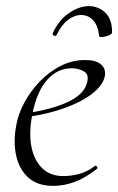

<svg xmlns="http://www.w3.org/2000/svg" viewBox="-20 -595 386 627"><path d="M154 12Q102 12 72 -15.5Q42 -43 32.5 -88Q23 -133 33 -185Q39 -222 59.5 -260Q80 -298 110.5 -329.5Q141 -361 178.5 -380Q216 -399 258 -399Q293 -399 310 -384.5Q327 -370 322 -345Q317 -322 294.5 -300.5Q272 -279 236.5 -261.5Q201 -244 157.5 -231.5Q114 -219 67 -213L69 -226Q147 -237 200.5 -261.5Q254 -286 264 -324Q272 -352 254 -362Q236 -372 215 -372Q179 -372 152 -351Q125 -330 108.5 -295Q92 -260 85 -218Q74 -161 82.5 -116.5Q91 -72 117.5 -46Q144 -20 187 -20Q212 -20 238.5 -27Q265 -34 290 -53Q293 -55 296.5 -51Q300 -47 297 -44Q259 -14 224 -1Q189 12 154 12ZM304 -477Q300 -512 284 -529Q268 -546 245 -546Q223 -546 201.5 -529.5Q180 -513 165 -481Q162 -476 156.5 -478.5Q151 -481 152 -486Q172 -530 205.5 -552.5Q239 -575 270 -575Q301 -575 323.5 -554Q346 -533 346 -490Q346 -485 339.5 -481.5Q333 -478 325 -476Q317 -474 310.5 -474Q304 -474 304 -477Z"/></svg>

Font: Cormorant Garamond Light Light
Style: Italic
Weight: 300
Italic angle: -10°
Version: Version 4.001